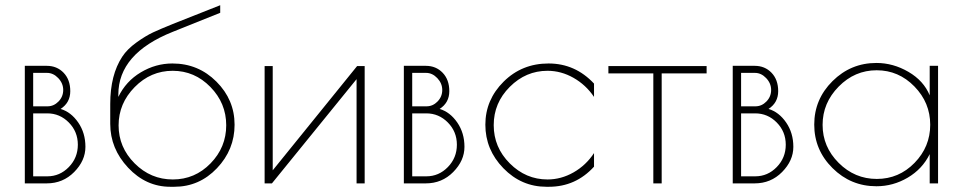

<svg xmlns="http://www.w3.org/2000/svg" viewBox="-20 -702 3686 735"><path d="M75 -450H159Q198 -450 223.5 -423.5Q249 -397 249 -353Q249 -309 212 -285Q252 -273 279.5 -233Q307 -193 307 -140Q307 -87 264 -43.5Q221 0 159 0H75ZM161 -268H107V-27H161Q209 -27 243.5 -62.5Q278 -98 278 -148Q278 -198 243.5 -233Q209 -268 161 -268ZM160 -423H107V-295H162Q186 -295 204 -313.5Q222 -332 222 -357.5Q222 -383 203 -403Q184 -423 160 -423Z M434 -222Q434 -138 495.5 -76.5Q557 -15 641.5 -15Q726 -15 786 -76.5Q846 -138 846 -222.5Q846 -307 785.5 -369Q725 -431 641 -431Q557 -431 495.5 -368.5Q434 -306 434 -222ZM640 -459Q739 -459 808.5 -389.5Q878 -320 878 -224.5Q878 -129 810.5 -58Q743 13 647 13H632Q539 13 470.5 -60Q402 -133 402 -228V-304Q402 -415 448 -485Q467 -514 502.5 -539.5Q538 -565 566 -578Q594 -591 641 -610L823 -682V-653L641 -580Q433 -497 433 -340V-331Q462 -391 519 -425Q576 -459 640 -459Z M1376 -449V0H1345V-399L1021 0H993V-449H1024V-50L1347 -449Z M1526 -450H1610Q1649 -450 1674.5 -423.5Q1700 -397 1700 -353Q1700 -309 1663 -285Q1703 -273 1730.5 -233Q1758 -193 1758 -140Q1758 -87 1715 -43.5Q1672 0 1610 0H1526ZM1612 -268H1558V-27H1612Q1660 -27 1694.5 -62.5Q1729 -98 1729 -148Q1729 -198 1694.5 -233Q1660 -268 1612 -268ZM1611 -423H1558V-295H1613Q1637 -295 1655 -313.5Q1673 -332 1673 -357.5Q1673 -383 1654 -403Q1635 -423 1611 -423Z M2081 13H2072Q1976 13 1907 -58Q1838 -129 1838 -224.5Q1838 -320 1908 -389.5Q1978 -459 2080 -459Q2182 -459 2254 -382V-331Q2223 -377 2175.5 -404Q2128 -431 2076 -431Q1993 -431 1931.5 -369.5Q1870 -308 1870 -223Q1870 -138 1931.5 -76.5Q1993 -15 2076 -15Q2128 -15 2175.5 -42Q2223 -69 2254 -116V-64Q2184 13 2081 13Z M2685 -449V-421H2513V0H2481V-421H2309V-449Z M2785 -450H2869Q2908 -450 2933.5 -423.5Q2959 -397 2959 -353Q2959 -309 2922 -285Q2962 -273 2989.5 -233Q3017 -193 3017 -140Q3017 -87 2974 -43.5Q2931 0 2869 0H2785ZM2871 -268H2817V-27H2871Q2919 -27 2953.5 -62.5Q2988 -98 2988 -148Q2988 -198 2953.5 -233Q2919 -268 2871 -268ZM2870 -423H2817V-295H2872Q2896 -295 2914 -313.5Q2932 -332 2932 -357.5Q2932 -383 2913 -403Q2894 -423 2870 -423Z M3571 -450V0H3539V-112Q3511 -55 3455 -22Q3399 11 3335 11Q3237 11 3167 -58.5Q3097 -128 3097 -225Q3097 -322 3167 -391.5Q3237 -461 3335 -461Q3399 -461 3457.5 -427Q3516 -393 3539 -337V-450ZM3129 -224Q3129 -140 3190.5 -78.5Q3252 -17 3336.5 -17Q3421 -17 3481 -78.5Q3541 -140 3541 -224.5Q3541 -309 3480.5 -371Q3420 -433 3336 -433Q3252 -433 3190.5 -370.5Q3129 -308 3129 -224Z"/></svg>

Font: Poiret One
Style: Regular
Weight: 400
Designer: Denis Masharov
Foundry: Denis Masharov
Version: Version 1.001